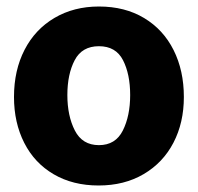

<svg xmlns="http://www.w3.org/2000/svg" viewBox="-20 -560 608 590"><path d="M23 -262Q23 -344 55.5 -407Q88 -470 147.5 -505Q207 -540 284 -540Q364 -540 423 -504.5Q482 -469 513.5 -406Q545 -343 545 -262Q545 -183 513 -121.5Q481 -60 421.5 -25Q362 10 283 10Q204 10 145 -24.5Q86 -59 54.5 -121Q23 -183 23 -262ZM284 -114Q335 -114 357.5 -159Q380 -204 380 -268Q380 -332 358 -375Q336 -418 284 -418Q232 -418 209.5 -375Q187 -332 187 -268Q187 -204 210 -159Q233 -114 284 -114Z"/></svg>

Font: Morrison
Style: Bold
Weight: 700
Designer: Pablo Impallari, Rodrigo Fuenzalida (Modified by Dan O. Williams)
Version: Version 0.03;June 6, 2019;FontCreator 11.5.0.2425 64-bit; tt